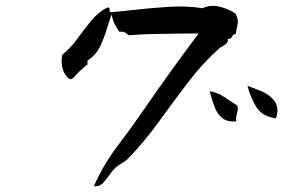

<svg xmlns="http://www.w3.org/2000/svg" viewBox="-20 -638 1040 675"><path d="M808 -517Q802 -518 800 -516Q798 -514 796 -510Q795 -507 792 -504Q789 -501 781 -501Q783 -491 773.5 -483Q764 -475 753 -470Q694 -418 641.5 -349Q589 -280 538 -209.5Q487 -139 430 -80Q423 -73 409.5 -65Q396 -57 388 -50Q380 -43 373.5 -35Q367 -27 361 -18Q351 -4 340.5 7Q330 18 310 17Q342 -57 392 -123Q442 -189 488 -256Q535 -324 582.5 -390Q630 -456 678 -520Q660 -520 643.5 -520Q627 -520 611 -520Q563 -519 521.5 -518.5Q480 -518 433 -514Q427 -519 420 -523.5Q413 -528 400 -526Q390 -539 383 -553.5Q376 -568 372 -587Q372 -587 367 -572Q362 -557 359 -547Q348 -510 333.5 -478Q319 -446 288 -425Q287 -418 287 -419Q287 -419 288 -412Q282 -407 273.5 -400Q265 -393 258 -386Q255 -383 252.5 -380Q250 -377 247 -374Q238 -363 230.5 -360Q223 -357 210 -375Q201 -388 198 -407Q195 -426 199 -445Q228 -469 252 -502Q276 -535 301 -565.5Q326 -596 358 -612Q364 -612 365 -607.5Q366 -603 366 -597Q366 -596 366 -595Q385 -596 406.5 -598.5Q428 -601 449 -603Q510 -610 574 -614Q638 -618 692 -609Q720 -623 754 -614Q788 -605 808 -590Q817 -573 816 -560Q815 -547 811 -533Q811 -529 810 -525Q809 -521 808 -517ZM950 -222Q901 -229 881 -262Q861 -295 850 -336Q873 -328 898.5 -317.5Q924 -307 940 -289Q951 -277 954.5 -261Q958 -245 950 -222ZM814 -267Q817 -259 816 -252Q815 -245 813 -238Q811 -232 810 -225.5Q809 -219 811 -211Q779 -209 762 -222.5Q745 -236 736 -258Q727 -280 721 -304Q720 -308 719 -311Q718 -314 717 -317Q743 -314 767.5 -297.5Q792 -281 814 -267Z"/></svg>

Font: Yuji Boku
Style: Regular
Weight: 400
Designer: Kataoka Yuji
Foundry: Kinuta Font Factory
Version: Version 3.002